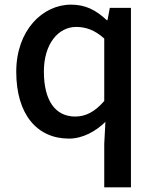

<svg xmlns="http://www.w3.org/2000/svg" viewBox="-20 -584 670 827"><path d="M429 223H544V-550H453L443 -497H440C393 -541 348 -564 286 -564C163 -564 50 -453 50 -275C50 -92 139 13 277 13C336 13 392 -18 434 -59L429 36ZM304 -82C218 -82 169 -151 169 -276C169 -395 231 -468 308 -468C349 -468 388 -455 429 -418V-149C389 -103 350 -82 304 -82Z"/></svg>

Font: Noto Sans JP Medium
Style: Regular
Weight: 500
Designer: Ryoko NISHIZUKA  (kana, bopomofo & ideographs); Paul D. Hunt (Latin, Greek & Cyrillic); Sandoll Communications , Soo-you
Foundry: Adobe
Version: Version 2.002;hotconv 1.0.116;makeotfexe 2.5.65601